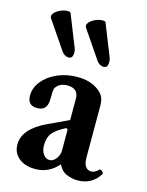

<svg xmlns="http://www.w3.org/2000/svg" viewBox="-108 -759 640 838"><g transform="rotate(15 212.0 -340.5)"><path d="M133 11Q87 11 59 -12Q31 -35 31 -73Q31 -144 134 -192L226 -235V-332Q226 -378 175 -378Q139 -378 123 -351Q119 -344 119 -301Q119 -248 73 -248Q29 -248 29 -293Q29 -329 53.5 -359Q78 -389 119 -407Q160 -425 209 -425Q265 -425 302 -399Q320 -386 328.5 -371Q337 -356 337 -326V-97Q337 -42 373 -42Q389 -42 405 -59Q410 -63 418 -55.5Q426 -48 423 -43Q389 11 325 11Q299 11 274.5 0.5Q250 -10 237 -38Q195 11 133 11ZM183 -43Q200 -43 213 -60Q226 -77 226 -97V-192L219 -197Q176 -175 160 -154.5Q144 -134 144 -99Q144 -75 155.5 -59Q167 -43 183 -43ZM147 -497Q140 -497 130.5 -502.5Q121 -508 113 -521L30 -643Q24 -653 33 -664.5Q42 -676 59.5 -684Q77 -692 93 -692Q105 -692 107 -686L164 -543Q169 -530 166.5 -513.5Q164 -497 147 -497ZM305 -497Q298 -497 288.5 -502.5Q279 -508 271 -521L188 -643Q182 -653 191 -664.5Q200 -676 217.5 -684Q235 -692 251 -692Q263 -692 265 -686L322 -543Q327 -530 324.5 -513.5Q322 -497 305 -497Z"/></g></svg>

Font: Junicode
Style: Bold
Weight: 700
Designer: Peter S. Baker
Version: Version 2.100; ttfautohint (v1.8.4)